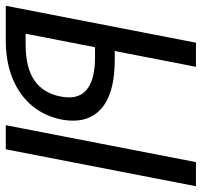

<svg xmlns="http://www.w3.org/2000/svg" viewBox="-37 -662 699 665"><g transform="rotate(90 312.5 -329.5)"><path d="M119.6 0H0L127.9 -658.7H211.4L156.7 -377.4H187Q292 -377.4 345 -339.8Q397.9 -302.2 397.9 -233.4Q397.9 -188 378.4 -143.3Q358.9 -98.6 322.5 -66.7Q286.1 -34.7 234.9 -17.3Q183.6 0 119.6 0ZM317.4 -218.3Q317.4 -309.1 177.2 -309.1H143.6L96.7 -68.8H134.3Q214.8 -68.8 258.8 -99.4Q302.7 -129.9 314.5 -190.9Q317.4 -205.6 317.4 -218.3ZM413.6 0 541.5 -658.7H625L497.1 0Z"/></g></svg>

Font: Liberation Mono
Style: Italic
Weight: 400
Italic angle: -12°
Monospace: yes
Designer: Steve Matteson
Foundry: Ascender Corporation
Version: Version 2.1.5